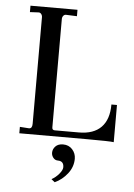

<svg xmlns="http://www.w3.org/2000/svg" viewBox="-56 -640 626 895"><g transform="rotate(5 257.0 -192.0)"><path d="M50 0V-30L93 -27Q108 -27 108 -49V-548Q108 -557 102.5 -563.5Q97 -570 89 -569L50 -567V-597H270V-567L221 -569Q212 -570 206.5 -563.5Q201 -557 201 -548V-41Q201 -28 213 -28H326Q395 -28 430.5 -64.5Q466 -101 466 -171H492V3Q474 0 368 0ZM218 200Q238 189 253 171Q268 153 268 140Q268 111 240 111Q227 111 218.5 100.5Q210 90 210 77Q210 60 222.5 47Q235 34 258 34Q285 34 301.5 52.5Q318 71 318 96Q318 134 293.5 165.5Q269 197 234 213Z"/></g></svg>

Font: Unna
Style: Regular
Weight: 400
Designer: Jorge de Buen U.
Foundry: Omnibus-Type
Version: Version 2.006;PS 002.006;hotconv 1.0.70;makeotf.lib2.5.58329